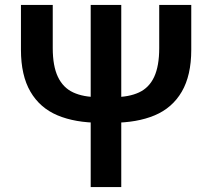

<svg xmlns="http://www.w3.org/2000/svg" viewBox="-20 -759 860 779"><path d="M385 -261Q285 -261 213.5 -291Q142 -321 103.5 -387Q65 -453 65 -557V-739H194V-564Q194 -491 215 -447Q236 -403 277 -384Q318 -365 378 -365H443Q503 -365 544 -384Q585 -403 605.5 -447Q626 -491 626 -564V-739H756V-557Q756 -453 717.5 -387Q679 -321 607.5 -291Q536 -261 436 -261ZM348 0V-739H472V0Z"/></svg>

Font: Noto Sans HK SemiBold
Style: Regular
Weight: 600
Version: Version 2.004-H2;hotconv 1.0.118;makeotfexe 2.5.65603